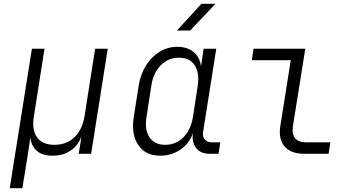

<svg xmlns="http://www.w3.org/2000/svg" viewBox="-20 -805 1840 1005"><path d="M31 180 147 -550H213L157 -194Q146 -125 174 -86Q202 -47 265 -47Q328 -47 369 -86Q410 -125 422 -194L478 -550H544L457 0H392L406 -87H405Q387 -42 348.5 -16Q310 10 255 10Q201 10 172 -16Q143 -42 139 -86L125 8L97 180Z M906 -645 1034 -785H1108L975 -645ZM817 10Q742 10 704 -46Q666 -102 680 -191L706 -358Q716 -418 745 -463.5Q774 -509 816 -534.5Q858 -560 908 -560Q961 -560 994 -532Q1027 -504 1032 -457L1046 -550H1112L1043 -114Q1039 -90 1052 -75Q1065 -60 1088 -60H1133L1124 0H1077Q1030 0 1006.5 -30.5Q983 -61 990 -108Q971 -54 924.5 -22Q878 10 817 10ZM844 -47Q901 -47 940 -86.5Q979 -126 990 -193L1015 -356Q1025 -424 999 -463.5Q973 -503 917 -503Q861 -503 821.5 -463.5Q782 -424 772 -356L747 -193Q736 -126 762.5 -86.5Q789 -47 844 -47Z M1573 0Q1503 0 1470 -38Q1437 -76 1447 -143L1502 -490H1298L1307 -550H1578L1513 -143Q1507 -103 1525 -81.5Q1543 -60 1582 -60H1709L1700 0Z"/></svg>

Font: JetBrains Mono NL ExtraLight
Style: Italic
Weight: 200
Italic angle: -9°
Monospace: yes
Designer: Philipp Nurullin, Konstantin Bulenkov
Foundry: JetBrains
Version: Version 2.305; ttfautohint (v1.8.4.7-5d5b)